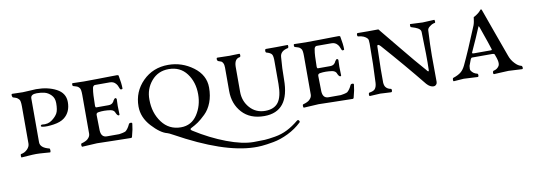

<svg xmlns="http://www.w3.org/2000/svg" viewBox="-54 -799 3770 1353"><g transform="rotate(-10 1830.5 -122.5)"><path d="M189 -395V-81Q189 -41 253 -25Q258 -24 258 -10.5Q258 3 253 3Q249 3 213 0Q177 -3 154 -3Q131 -3 94 0Q57 3 50 3Q46 3 46 -8.5Q46 -20 50 -21Q76 -25 95 -44Q114 -63 114 -85V-350Q114 -392 105 -401Q96 -411 89.5 -414.5Q83 -418 63 -424Q60 -425 58 -431.5Q56 -438 56.5 -444Q57 -450 62 -450Q76 -450 99 -449Q122 -448 137 -448Q151 -448 187.5 -450.5Q224 -453 233 -453Q317 -453 377.5 -421Q438 -389 438 -325Q438 -253 389 -215Q362 -194 312.5 -186.5Q263 -179 234 -184Q216 -187 223 -196Q227 -201 232 -200Q274 -194 304 -217Q332 -238 344 -260.5Q356 -283 356 -332Q356 -368 335 -389.5Q314 -411 289 -417.5Q264 -424 233 -424Q189 -424 189 -395Z M725 -216Q677 -223 639 -217Q622 -215 622 -200Q622 -168 624 -90Q626 -39 667 -39H755Q760 -39 778.5 -43Q797 -47 803 -51Q821 -66 835 -97Q838 -104 850 -104Q859 -104 859 -96Q855 -56 842 -10Q840 2 833 2Q782 2 701.5 -0.5Q621 -3 590 -3L483 3Q481 3 479.5 -3Q478 -9 479 -15Q480 -21 483 -21Q515 -30 528 -42Q547 -59 547 -79V-357Q547 -398 538 -407Q535 -410 533 -412.5Q531 -415 528.5 -416.5Q526 -418 524.5 -419Q523 -420 519 -421.5Q515 -423 513 -423.5Q511 -424 505 -426Q499 -428 495 -429Q490 -430 489.5 -440Q489 -450 495 -450Q509 -450 534.5 -449Q560 -448 576 -448Q615 -448 671 -449Q727 -450 765.5 -450.5Q804 -451 811 -451Q822 -451 823 -445Q834 -388 834 -353Q834 -347 823 -347Q818 -347 815 -354Q806 -381 795 -392Q780 -410 753 -410H647Q641 -410 636 -404.5Q631 -399 630 -392Q625 -364 624 -339Q622 -273 622 -268Q622 -253 629 -253H716Q735 -253 746 -263Q755 -272 758 -281Q767 -294 772 -294Q775 -294 778.5 -290.5Q782 -287 781 -283Q778 -243 781 -182Q783 -170 775 -170Q766 -170 757 -189Q751 -211 725 -216Z M1129 31Q1100 15 1091 13Q1042 1 982.5 -64Q923 -129 923 -207Q923 -313 996.5 -386.5Q1070 -460 1179 -460Q1277 -460 1356.5 -401Q1436 -342 1436 -253Q1436 -194 1418 -147Q1400 -100 1368.5 -69.5Q1337 -39 1314.5 -23.5Q1292 -8 1262 7Q1248 15 1268 27Q1377 96 1488 138Q1599 180 1679 180Q1732 180 1758.5 178.5Q1785 177 1833 169Q1881 161 1922.5 140Q1964 119 2005 85Q2013 79 2019 85Q2027 95 2020 101Q1978 141 1923 168Q1868 195 1816 204.5Q1764 214 1731.5 216.5Q1699 219 1676 218Q1458 213 1129 31ZM1177 -430Q1101 -430 1053.5 -374Q1006 -318 1007 -241Q1007 -146 1057.5 -78.5Q1108 -11 1193 -11Q1268 -11 1310 -74.5Q1352 -138 1352 -220Q1352 -307 1306 -368.5Q1260 -430 1177 -430Z M1571 -204V-372Q1571 -392 1565 -403.5Q1559 -415 1553 -417.5Q1547 -420 1532 -425Q1528 -426 1525.5 -432Q1523 -438 1524 -444Q1525 -450 1530 -450Q1546 -450 1573 -449Q1600 -448 1617 -448Q1629 -448 1647 -449Q1665 -450 1686 -450Q1692 -450 1692 -439Q1692 -428 1686 -426Q1647 -421 1646 -365V-185Q1646 -118 1688.5 -70Q1731 -22 1798 -22Q1862 -22 1892 -62Q1922 -102 1922 -193V-350Q1923 -393 1913.5 -405.5Q1904 -418 1877 -425Q1870 -427 1870.5 -439Q1871 -451 1878 -451H1950Q1965 -451 1990 -451.5Q2015 -452 2031 -452Q2037 -452 2036 -441.5Q2035 -431 2031 -430Q1975 -419 1973 -375Q1966 -298 1966 -217Q1966 13 1785 13Q1684 13 1627.5 -49Q1571 -111 1571 -204Z M2311 -216Q2263 -223 2225 -217Q2208 -215 2208 -200Q2208 -168 2210 -90Q2212 -39 2253 -39H2341Q2346 -39 2364.5 -43Q2383 -47 2389 -51Q2407 -66 2421 -97Q2424 -104 2436 -104Q2445 -104 2445 -96Q2441 -56 2428 -10Q2426 2 2419 2Q2368 2 2287.5 -0.5Q2207 -3 2176 -3L2069 3Q2067 3 2065.5 -3Q2064 -9 2065 -15Q2066 -21 2069 -21Q2101 -30 2114 -42Q2133 -59 2133 -79V-357Q2133 -398 2124 -407Q2121 -410 2119 -412.5Q2117 -415 2114.5 -416.5Q2112 -418 2110.5 -419Q2109 -420 2105 -421.5Q2101 -423 2099 -423.5Q2097 -424 2091 -426Q2085 -428 2081 -429Q2076 -430 2075.5 -440Q2075 -450 2081 -450Q2095 -450 2120.5 -449Q2146 -448 2162 -448Q2201 -448 2257 -449Q2313 -450 2351.5 -450.5Q2390 -451 2397 -451Q2408 -451 2409 -445Q2420 -388 2420 -353Q2420 -347 2409 -347Q2404 -347 2401 -354Q2392 -381 2381 -392Q2366 -410 2339 -410H2233Q2227 -410 2222 -404.5Q2217 -399 2216 -392Q2211 -364 2210 -339Q2208 -273 2208 -268Q2208 -253 2215 -253H2302Q2321 -253 2332 -263Q2341 -272 2344 -281Q2353 -294 2358 -294Q2361 -294 2364.5 -290.5Q2368 -287 2367 -283Q2364 -243 2367 -182Q2369 -170 2361 -170Q2352 -170 2343 -189Q2337 -211 2311 -216Z M2542 3Q2536 3 2536.5 -8.5Q2537 -20 2542 -21Q2572 -26 2582 -37Q2595 -51 2597 -81Q2604 -208 2604 -361Q2604 -390 2598 -397Q2578 -421 2534 -425Q2527 -425 2527 -437Q2527 -449 2534 -449Q2539 -448 2607.5 -448.5Q2676 -449 2678 -449Q2682 -449 2684 -447Q2686 -445 2689 -440.5Q2692 -436 2694 -434Q2726 -396 2813.5 -288.5Q2901 -181 2964 -110Q2965 -109 2967.5 -105.5Q2970 -102 2972 -100Q2974 -98 2976.5 -97Q2979 -96 2980.5 -99Q2982 -102 2982 -110Q2985 -199 2979 -378Q2979 -387 2973 -394.5Q2967 -402 2957.5 -407Q2948 -412 2940 -415Q2932 -418 2922 -421Q2912 -424 2910 -425Q2907 -426 2906.5 -436.5Q2906 -447 2910 -447Q2928 -447 2954.5 -445Q2981 -443 2998 -443Q3014 -443 3040 -445Q3066 -447 3081 -447Q3084 -447 3085 -436Q3086 -425 3081 -425Q3062 -422 3046 -409Q3028 -397 3027 -382Q3024 -331 3022.5 -281.5Q3021 -232 3021 -200.5Q3021 -169 3021.5 -109.5Q3022 -50 3022 -13Q3022 -2 3014.5 6Q3007 14 2997 14Q2971 14 2947 -13Q2824 -165 2679 -329Q2670 -339 2664 -341Q2658 -343 2656.5 -340.5Q2655 -338 2654 -332Q2648 -142 2650 -73Q2652 -50 2661 -40Q2673 -25 2696 -21Q2702 -20 2701.5 -8.5Q2701 3 2693 3Q2675 3 2653 1Q2631 -1 2617 -1Q2603 -1 2580 1Q2557 3 2542 3Z M3143 3Q3137 3 3137.5 -8Q3138 -19 3143 -21Q3180 -33 3200 -50Q3217 -64 3231 -92Q3275 -184 3347 -360Q3352 -374 3354 -386Q3355 -391 3356 -399Q3357 -407 3358 -412L3359 -418Q3365 -419 3382 -431Q3399 -443 3404 -449Q3416 -463 3418 -463Q3422 -463 3425 -454Q3445 -400 3484.5 -288Q3524 -176 3550 -107Q3561 -75 3585 -50Q3607 -26 3630 -21Q3636 -19 3637 -8Q3638 3 3630 3Q3612 3 3582.5 0.5Q3553 -2 3534 -2Q3512 -2 3479 0.5Q3446 3 3430 3Q3426 3 3425 -3Q3424 -9 3426 -15Q3428 -21 3431 -21Q3457 -26 3471 -48Q3479 -62 3473 -89Q3471 -100 3459 -132Q3457 -139 3440 -139H3298Q3291 -139 3286 -127Q3270 -87 3270 -84Q3266 -59 3271 -51Q3286 -27 3313 -21Q3320 -20 3320 -8.5Q3320 3 3313 3Q3293 3 3263 0.5Q3233 -2 3214 -2Q3200 -2 3178 0.5Q3156 3 3143 3ZM3376 -337Q3355 -285 3305 -176Q3302 -170 3305 -168Q3308 -166 3318 -166H3435Q3443 -166 3444 -167Q3445 -168 3443 -176Q3437 -198 3388 -337Q3385 -345 3383.5 -347Q3382 -349 3380.5 -347Q3379 -345 3376 -337Z"/></g></svg>

Font: EB Garamond 12 All SC
Style: AllSC
Weight: 400
Version: Version 0.016 ; ttfautohint (v0.97) -l 8 -r 50 -G 200 -x 0 -